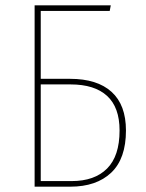

<svg xmlns="http://www.w3.org/2000/svg" viewBox="-20 -701 548 721"><path d="M453 -211Q453 -105 397.5 -52.5Q342 0 244 0H110V-681H396L392 -660H133V-405H243Q345 -405 399 -356Q453 -307 453 -211ZM429 -211Q429 -298 382 -341Q335 -384 245 -384H133V-21H249Q335 -21 382 -68Q429 -115 429 -211Z"/></svg>

Font: Fira Sans Condensed Thin
Style: Regular
Weight: 250
Width: 3
Designer: Carrois Corporate & Edenspiekermann AG
Foundry: Carrois Corporate GbR & Edenspiekermann AG
Version: Version 4.203